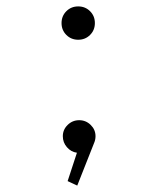

<svg xmlns="http://www.w3.org/2000/svg" viewBox="-20 -470 490 599"><path d="M261 -361Q246 -346 224 -346Q202 -346 187 -361Q172 -376 172 -398Q172 -420 187 -435Q202 -450 224 -450Q246 -450 261 -435Q276 -420 276 -398Q276 -376 261 -361ZM278 -45Q278 -33.5 273 -22.5L221 109L191 95L220 6.5Q201.5 4 188.8 -10.8Q176 -25.5 176 -45Q176 -65.5 191 -80.2Q206 -95 227 -95Q248 -95 263 -80.2Q278 -65.5 278 -45Z"/></svg>

Font: League Mono Condensed Thin
Style: Regular
Weight: 100
Width: 1
Designer: Tyler Finck
Foundry: The League of Moveable Type / Tyler Finck
Version: Version 2.210